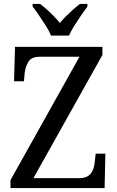

<svg xmlns="http://www.w3.org/2000/svg" viewBox="-20 -951 592 971"><path d="M33 0V-40L382 -664H181Q140 -664 124.5 -640Q109 -616 105 -583L101 -540H51L56 -714H498V-673L149 -50H381Q409 -50 425.5 -61Q442 -72 449.5 -90.5Q457 -109 459 -131L464 -174H513L509 0ZM238 -771Q229 -794 212 -820.5Q195 -847 177.5 -873Q160 -899 145 -918V-931H183Q200 -918 218 -902Q236 -886 252.5 -869Q269 -852 283 -835Q297 -852 314 -869Q331 -886 349 -902Q367 -918 384 -931H422V-918Q408 -899 390 -873Q372 -847 355.5 -820.5Q339 -794 329 -771Z"/></svg>

Font: Noto Serif Khmer SemiCondensed
Style: Regular
Weight: 400
Width: 4
Designer: Danh Hong and the Monotype Design Team
Foundry: Monotype Imaging Inc.
Version: Version 2.004